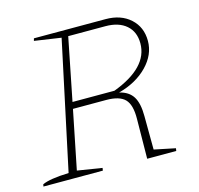

<svg xmlns="http://www.w3.org/2000/svg" viewBox="-96 -747 881 849"><g transform="rotate(-15 344.5 -322.0)"><path d="M1 0 3 -10Q37 -26 124 -29L249 -615L127 -633L130 -644H458Q528 -644 571 -605Q614 -566 614 -503Q614 -440 564 -388.5Q514 -337 432 -315Q475 -305 494 -274.5Q513 -244 513 -185L514 -32L611 -12L609 0H476L478 -182Q479 -246 454 -272Q429 -298 368 -298H216L162 -30L275 -12L273 0ZM449 -614H279L222 -328H414Q579 -390 579 -501Q579 -554 544.5 -584Q510 -614 449 -614Z"/></g></svg>

Font: Piazzolla Thin
Style: Italic
Weight: 100
Italic angle: -11.3°
Designer: Juan Pablo del Peral
Foundry: Huerta Tipografica
Version: Version 1.330